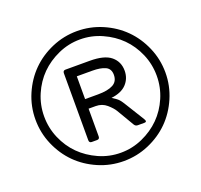

<svg xmlns="http://www.w3.org/2000/svg" viewBox="-126 -857 1060 1013"><g transform="rotate(-20 404.0 -350.5)"><path d="M39.1 -350.1Q39.1 -424.3 68.1 -491.7Q97.2 -559.1 146 -607.9Q194.8 -656.7 262.2 -685.8Q329.6 -714.8 403.8 -714.8Q478 -714.8 545.4 -685.8Q612.8 -656.7 661.6 -607.9Q710.4 -559.1 739.5 -491.7Q768.6 -424.3 768.6 -350.1Q768.6 -275.9 739.5 -208.5Q710.4 -141.1 661.6 -92.3Q612.8 -43.5 545.4 -14.4Q478 14.6 403.8 14.6Q329.6 14.6 262.2 -14.4Q194.8 -43.5 146 -92.3Q97.2 -141.1 68.1 -208.5Q39.1 -275.9 39.1 -350.1ZM87.9 -350.1Q87.9 -285.6 113 -227.3Q138.2 -168.9 180.4 -126.7Q222.7 -84.5 281 -58.3Q339.4 -32.2 403.8 -32.2Q468.3 -32.2 526.6 -58.3Q585 -84.5 627.2 -126.7Q669.4 -168.9 694.6 -227.3Q719.7 -285.6 719.7 -350.1Q719.7 -414.6 694.6 -472.9Q669.4 -531.2 627.2 -573.5Q585 -615.7 526.6 -641.8Q468.3 -668 403.8 -668Q339.4 -668 281 -641.8Q222.7 -615.7 180.4 -573.5Q138.2 -531.2 113 -472.9Q87.9 -414.6 87.9 -350.1ZM277.8 -138.2Q263.7 -138.2 263.7 -153.8V-528.8Q263.7 -544.4 277.8 -544.4H414.6Q496.6 -544.4 533.2 -513.7Q569.8 -482.9 569.8 -433.1Q569.8 -389.2 541.3 -358.6Q512.7 -328.1 456.1 -321.3V-320.8Q483.9 -303.7 493.7 -292Q503.4 -280.3 515.1 -260.7L579.1 -157.2Q590.8 -138.2 573.7 -138.2H536.6Q523.9 -138.2 517.1 -149.4L460.4 -245.6Q449.2 -264.6 423.6 -286.9Q397.9 -309.1 362.3 -309.1H322.3V-153.8Q322.3 -138.2 308.1 -138.2ZM322.3 -362.8H395Q450.2 -362.8 479.5 -378.7Q508.8 -394.5 508.8 -431.6Q508.8 -465.8 481.9 -478.3Q455.1 -490.7 408.7 -490.7H322.3Z"/></g></svg>

Font: Istok
Style: Regular
Weight: 500
Designer: Andrey V. Panov
Foundry: Andrey V. Panov
Version: Version 1.0.3